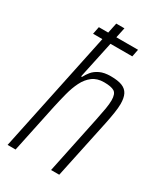

<svg xmlns="http://www.w3.org/2000/svg" viewBox="-187 -819 766 895"><g transform="rotate(30 196.5 -371.5)"><path d="M95 -648 103 -688H314L306 -648ZM9 0 165 -743H209L146 -448H151Q159 -464 172 -480Q185 -496 208 -507Q231 -518 266 -518Q305 -518 327.5 -509Q350 -500 360 -480.5Q370 -461 370 -428Q370 -408 365.5 -379Q361 -350 355 -321L287 0H243L308 -311Q316 -349 320.5 -376Q325 -403 325 -422Q325 -457 308.5 -467.5Q292 -478 253 -478Q216 -478 191.5 -459.5Q167 -441 151.5 -410Q136 -379 126 -340.5Q116 -302 107 -261L52 0Z"/></g></svg>

Font: Saira Condensed ExtraLight
Style: Italic
Weight: 250
Width: 3
Italic angle: -12°
Designer: Hector Gatti with collaboration of the Omnibus-Type team
Foundry: Omnibus-Type
Version: Version 1.101